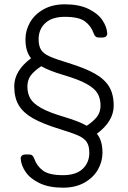

<svg xmlns="http://www.w3.org/2000/svg" viewBox="-20 -730 593 890"><path d="M272 140Q208 140 164.5 119.5Q121 99 99.5 68Q78 37 76 6V4Q76 -4 82 -9Q88 -14 97 -14H115Q124 -14 129.5 -9.5Q135 -5 139 6Q151 40 179.5 61Q208 82 272 82Q332 82 363 53Q394 24 394 -22Q394 -53 382.5 -71Q371 -89 343 -101.5Q315 -114 256 -132Q178 -156 133 -181.5Q88 -207 67 -242Q46 -277 46 -330Q46 -402 124 -460Q98 -491 98 -548Q98 -589 119 -626Q140 -663 181.5 -686.5Q223 -710 281 -710Q345 -710 388.5 -689.5Q432 -669 453.5 -638Q475 -607 477 -576V-574Q477 -566 471 -561Q465 -556 456 -556H438Q429 -556 423.5 -560.5Q418 -565 414 -576Q402 -610 373.5 -631Q345 -652 281 -652Q221 -652 190 -623Q159 -594 159 -548Q159 -517 170.5 -499Q182 -481 210 -468.5Q238 -456 297 -438Q375 -414 420 -388.5Q465 -363 486 -328Q507 -293 507 -240Q507 -168 429 -110Q455 -79 455 -22Q455 19 434 56Q413 93 371.5 116.5Q330 140 272 140ZM382 -147Q415 -169 430.5 -190Q446 -211 446 -241Q446 -273 432.5 -296.5Q419 -320 381.5 -341Q344 -362 272 -383Q208 -402 171 -423Q138 -401 122.5 -380Q107 -359 107 -329Q107 -297 120.5 -273.5Q134 -250 171.5 -229Q209 -208 281 -187Q345 -168 382 -147Z"/></svg>

Font: Rubik AZ
Style: Regular
Weight: 300
Designer: Hubert and Fischer
Foundry: Hubert & Fischer
Version: Version 2.000